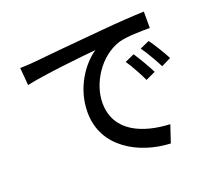

<svg xmlns="http://www.w3.org/2000/svg" viewBox="-124 -881 1188 1070"><g transform="rotate(-20 470.0 -346.0)"><path d="M459 -60C530 -7 624 21 716 25L733 -26L750 -77C595 -84 435 -143 435 -317C435 -431 518 -568 643 -606C692 -619 774 -620 826 -620V-717C761 -715 667 -709 567 -700C394 -685 227 -669 158 -662C139 -660 106 -658 71 -657L80 -553C185 -576 404 -599 499 -608C423 -557 339 -441 339 -296C339 -191 387 -113 459 -60ZM730 -450C716 -474 702 -497 691 -513L635 -488C649 -468 662 -446 674 -424C687 -402 698 -379 710 -354L768 -381C758 -401 744 -426 730 -450ZM836 -492C821 -516 807 -538 795 -554L739 -529C754 -508 768 -487 780 -465C793 -443 806 -421 818 -396L875 -424C865 -444 850 -469 836 -492Z"/></g></svg>

Font: GenSekiGothic2 TW M
Style: Regular
Weight: 500
Version: Version 2.100;PS 2.1;hotconv 16.6.51;makeotf.lib2.5.65220 DE